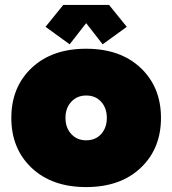

<svg xmlns="http://www.w3.org/2000/svg" viewBox="-20 -750 700 780"><path d="M330 -180Q368 -180 391 -205.5Q414 -231 414 -271Q414 -311 391 -336.5Q368 -362 330 -362Q293 -362 269.5 -336.5Q246 -311 246 -271Q246 -231 269.5 -205.5Q293 -180 330 -180ZM330 10Q191 10 108.5 -68Q26 -146 26 -271Q26 -396 108.5 -474Q191 -552 330 -552Q469 -552 551.5 -474Q634 -396 634 -271Q634 -146 551.5 -68Q469 10 330 10ZM397 -570 330 -656 263 -570 165 -641 237 -730H423L495 -641Z"/></svg>

Font: YamahaIndonesia935. App Black
Style: Regular
Weight: 900
Designer: Dalton Maag Ltd
Foundry: Dalton Maag Ltd
Version: Version 1.002; January 01, 2024; Regular/Italic